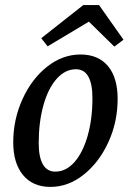

<svg xmlns="http://www.w3.org/2000/svg" viewBox="-20 -723 514 754"><path d="M32 -164Q32 -254 68.5 -334Q105 -414 165.5 -461.5Q226 -509 296 -509Q366 -509 404 -463.5Q442 -418 442 -335Q442 -244 405.5 -164.5Q369 -85 308.5 -37Q248 11 178 11Q109 11 70.5 -35.5Q32 -82 32 -164ZM343 -338Q343 -393 327 -422Q311 -451 278 -451Q236 -451 202.5 -413.5Q169 -376 150.5 -309.5Q132 -243 132 -161Q132 -106 148.5 -77.5Q165 -49 197 -49Q239 -49 272 -86Q305 -123 324 -189Q343 -255 343 -338ZM142 -573 307 -703H369L465 -567L429 -540L329 -638L167 -541Z"/></svg>

Font: Andada Pro Medium
Style: Italic
Weight: 500
Italic angle: -7°
Designer: Carolina Giovagnoli
Foundry: Huerta Tipografica
Version: Version 3.005; ttfautohint (v1.8.4)